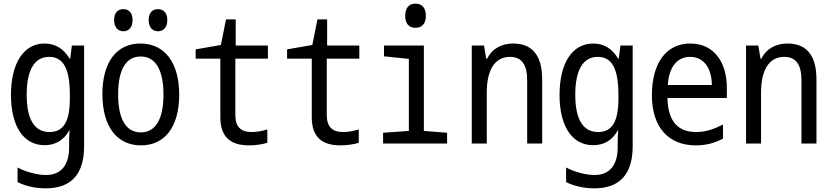

<svg xmlns="http://www.w3.org/2000/svg" viewBox="-20 -785 4540 1050"><path d="M230 245C370 245 440 167 440 14V-536H373L364 -465H360C328 -520 281 -547 224 -547C109 -547 40 -439 40 -266C40 -92 110 9 224 9C280 9 328 -16 358 -71H361C359 -59 358 -21 358 -5V21C358 113 318 172 231 172C187 172 124 157 76 131V211C122 234 177 245 230 245ZM251 -63C167 -63 126 -134 126 -267C126 -400 167 -474 249 -474C326 -474 362 -410 362 -267V-246C362 -120 327 -63 251 -63Z M844 -614C873 -614 895 -634 895 -676C895 -716 873 -735 844 -735C815 -735 793 -717 793 -676C793 -634 815 -614 844 -614ZM655 -614C683 -614 705 -634 705 -676C705 -716 683 -735 655 -735C626 -735 604 -717 604 -676C604 -634 626 -614 655 -614ZM751 10C881 10 960 -91 960 -267C960 -446 878 -547 748 -547C618 -547 540 -446 540 -270C540 -91 621 10 751 10ZM750 -61C670 -61 626 -132 626 -269C626 -406 670 -476 749 -476C829 -476 874 -406 874 -268C874 -132 830 -61 750 -61Z M1342 10C1375 10 1412 5 1442 -4V-77C1409 -67 1379 -63 1357 -63C1296 -63 1267 -92 1267 -157V-464H1445V-536H1269V-679H1216L1188 -539L1050 -515V-464H1185V-143C1185 -27 1251 10 1342 10Z M1842 10C1875 10 1912 5 1942 -4V-77C1909 -67 1879 -63 1857 -63C1796 -63 1767 -92 1767 -157V-464H1945V-536H1769V-679H1716L1688 -539L1550 -515V-464H1685V-143C1685 -27 1751 10 1842 10Z M2252 -633C2286 -633 2309 -654 2309 -698C2309 -744 2286 -765 2252 -765C2218 -765 2196 -744 2196 -698C2196 -655 2217 -633 2252 -633ZM2075 0H2425V-59L2298 -69V-536H2080V-477L2216 -463V-69L2075 -59Z M2560 0H2642V-279C2642 -404 2687 -474 2769 -474C2834 -474 2863 -430 2863 -346V0H2945V-350C2945 -487 2887 -547 2786 -547C2725 -547 2671 -520 2644 -464H2639L2627 -536H2560Z M3230 245C3370 245 3440 167 3440 14V-536H3373L3364 -465H3360C3328 -520 3281 -547 3224 -547C3109 -547 3040 -439 3040 -266C3040 -92 3110 9 3224 9C3280 9 3328 -16 3358 -71H3361C3359 -59 3358 -21 3358 -5V21C3358 113 3318 172 3231 172C3187 172 3124 157 3076 131V211C3122 234 3177 245 3230 245ZM3251 -63C3167 -63 3126 -134 3126 -267C3126 -400 3167 -474 3249 -474C3326 -474 3362 -410 3362 -267V-246C3362 -120 3327 -63 3251 -63Z M3785 10C3842 10 3886 -2 3934 -27V-104C3884 -79 3841 -63 3787 -63C3684 -63 3633 -125 3630 -249H3955V-304C3955 -447 3883 -547 3755 -547C3624 -547 3545 -441 3545 -264C3545 -88 3637 10 3785 10ZM3873 -320H3632C3638 -418 3683 -474 3754 -474C3831 -474 3872 -410 3873 -320Z M4060 0H4142V-279C4142 -404 4187 -474 4269 -474C4334 -474 4363 -430 4363 -346V0H4445V-350C4445 -487 4387 -547 4286 -547C4225 -547 4171 -520 4144 -464H4139L4127 -536H4060Z"/></svg>

Font: Noto Sans Mono ExtraCondensed
Style: Regular
Weight: 400
Width: 2
Designer: Monotype Design Team
Foundry: Monotype Imaging Inc.
Version: Version 2.014